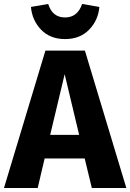

<svg xmlns="http://www.w3.org/2000/svg" viewBox="-33 -948 657 968"><path d="M123 -913 210 -928Q231 -860 295 -860Q358 -860 381 -928L468 -913Q462 -845 416 -798Q370 -751 295 -751Q220 -751 174.5 -798Q129 -845 123 -913ZM430 0 394 -149H192L157 0H-13L196 -693H395L604 0ZM220 -268H366L293 -574Z"/></svg>

Font: FiraGO
Style: Bold
Weight: 700
Designer: bBox Type
Foundry: bBox Type GmbH
Version: Version 1.001;PS 001.001;hotconv 1.0.88;makeotf.lib2.5.64775